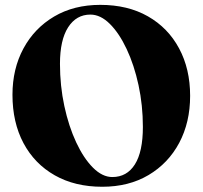

<svg xmlns="http://www.w3.org/2000/svg" viewBox="-20 -734 813 770"><path d="M382 -714.5Q492.5 -714.5 573.2 -668.5Q654 -622.5 698.2 -540Q742.5 -457.5 742.5 -349.5Q742.5 -243.5 698.8 -161.2Q655 -79 575.8 -32Q496.5 15 390 15Q280.5 15 199.5 -31Q118.5 -77 74.2 -160Q30 -243 30 -354Q30 -458 74 -539.5Q118 -621 197.2 -667.8Q276.5 -714.5 382 -714.5ZM553 -225Q553 -312 535.5 -392.8Q518 -473.5 488 -537.2Q458 -601 420.5 -638.2Q383 -675.5 342.5 -675.5Q286 -675.5 253.2 -624.5Q220.5 -573.5 220.5 -478Q220.5 -390 238 -308.8Q255.5 -227.5 285.5 -163.2Q315.5 -99 353 -61.5Q390.5 -24 430.5 -24Q489 -24 521 -74.8Q553 -125.5 553 -225Z"/></svg>

Font: Fraunces 72pt
Style: Bold
Weight: 700
Version: Version 1.000;[b76b70a41]